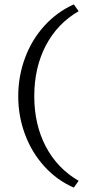

<svg xmlns="http://www.w3.org/2000/svg" viewBox="-20 -731 422 874"><path d="M63 -293Q63 -384 94 -467.5Q125 -551 182.5 -614Q240 -677 316 -711L338 -680Q241 -624 188.5 -523.5Q136 -423 136 -293Q136 -164 188.5 -64Q241 36 338 92L316 123Q240 90 182.5 27Q125 -36 94 -119Q63 -202 63 -293Z"/></svg>

Font: Ysabeau SC
Style: Regular
Weight: 400
Designer: Christian Thalmann (Catharsis Fonts)
Version: Version 0.003